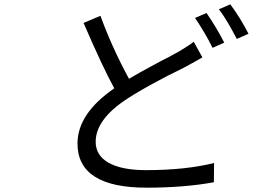

<svg xmlns="http://www.w3.org/2000/svg" viewBox="-20 -833 1168 887"><path d="M875 -640 915 -568Q888 -552 840 -526Q834 -523 813 -512L799 -505L783 -497Q765 -489 715 -462Q626 -415 568 -377Q422 -282 422 -178Q422 -116 480 -82Q541 -47 654 -47Q837 -47 969 -80L968 9Q831 34 657 34Q338 34 338 -170Q338 -308 508 -425Q456 -519 366 -727L444 -760Q498 -612 576 -469Q619 -495 703 -540L731 -555L745 -562L759 -569Q771 -576 787 -584.5Q803 -593 805 -594Q858 -626 875 -640ZM881 -750 934 -773Q979 -708 1016 -636L962 -612Q942 -652 924 -682Q896 -729 881 -750ZM991 -790 1044 -813Q1090 -751 1128 -677L1074 -653Q1052 -695 1035 -724Q1013 -762 991 -790Z"/></svg>

Font: Source Han Sans Regular
Style: Regular
Weight: 400
Designer: Ryoko NISHIZUKA  (kana & ideographs); Paul D. Hunt (Latin, Greek & Cyrillic); Wenlong ZHANG  (bopomofo); Sandoll Communi
Foundry: Adobe Systems Incorporated
Version: Version 1.00 January 18, 2024, initial release